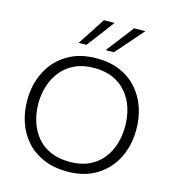

<svg xmlns="http://www.w3.org/2000/svg" viewBox="-137 -1084 1093 1207"><g transform="rotate(15 409.0 -480.0)"><path d="M412.5 10.5Q323 10.5 255.8 -18.8Q188.5 -48 143.5 -99Q98.5 -150 76 -216.5Q53.5 -283 53.5 -357.5Q53.5 -461 95.8 -544.5Q138 -628 217.8 -676.8Q297.5 -725.5 409.5 -725.5Q495 -725.5 561 -697.2Q627 -669 672.2 -618.2Q717.5 -567.5 740.8 -501Q764 -434.5 764 -357.5Q764 -252.5 721.8 -169.2Q679.5 -86 600.8 -37.8Q522 10.5 412.5 10.5ZM410 -52.5Q483.5 -52.5 536.5 -77.5Q589.5 -102.5 623.8 -145.8Q658 -189 674.5 -243.5Q691 -298 691 -357.5Q691 -421.5 673.2 -477Q655.5 -532.5 620.2 -574.2Q585 -616 532.5 -639.5Q480 -663 410 -663Q338 -663 284.8 -638.2Q231.5 -613.5 196.5 -570.5Q161.5 -527.5 144 -472.8Q126.5 -418 126.5 -357.5Q126.5 -297 143.5 -242Q160.5 -187 195 -144.2Q229.5 -101.5 283 -77Q336.5 -52.5 410 -52.5ZM448 -789.5Q482.5 -834 517.2 -879Q552 -924 586 -968.5L659 -969.5Q632.5 -939 606.2 -909Q580 -879 554 -849.5Q528 -820 502 -790.5ZM272.5 -789.5Q302 -835 331 -879.2Q360 -923.5 389 -968.5L458.5 -969.5Q436 -939 413.2 -909Q390.5 -879 368.2 -849.5Q346 -820 323 -790.5Z"/></g></svg>

Font: Commissioner Thin Light
Style: Regular
Weight: 300
Version: Version 1.000